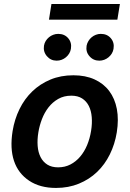

<svg xmlns="http://www.w3.org/2000/svg" viewBox="-20 -929 648 960"><path d="M43 -273.8Q52.6 -332.7 77.6 -383.7Q102.6 -434.7 141.5 -472.1Q180.4 -509.6 232.1 -531.1Q283.7 -552.6 346.9 -552.6Q407.3 -552.6 452.6 -532Q497.9 -511.4 526.1 -473.9Q554.3 -436.4 564.3 -383.9Q574.2 -331.3 563.9 -267Q554.3 -208.1 529.3 -157.3Q504.3 -106.5 465.4 -69.2Q426.5 -32 374.6 -10.7Q322.8 10.7 259.9 10.7Q180 10.7 126.1 -25.2Q71 -61.8 50.1 -124.3Q29.1 -186.8 43 -273.8ZM270.6 -92.3Q304.3 -92.3 331.9 -106.5Q359.4 -120.7 380.5 -145.4Q401.6 -170.1 415.5 -203.3Q429.3 -236.5 435.4 -274.5Q441.4 -311.1 438.7 -343.2Q436.1 -375.4 424.2 -399.1Q412.3 -422.9 390.6 -436.8Q369 -450.6 336.6 -450.6Q299.4 -450.6 271 -434.3Q242.5 -418 222.3 -391.9Q202.1 -365.8 189.6 -333.1Q177.2 -300.4 171.9 -267.8Q165.8 -231.2 168.3 -199.2Q170.8 -167.3 182.9 -143.5Q195 -119.7 216.6 -106Q238.3 -92.3 270.6 -92.3ZM237.2 -909.1H579.5L566.8 -830.6H224.8ZM199.9 -700.6Q202.1 -713.4 208.6 -724.1Q215.2 -734.7 224.8 -742.7Q234.4 -750.7 246.3 -755.1Q258.2 -759.6 271 -759.6Q302.6 -759.6 321 -737.9Q339.8 -715.9 334.5 -684.7Q332.4 -671.9 325.8 -661.2Q319.2 -650.6 309.7 -642.6Q300.1 -634.6 288.2 -630.1Q276.3 -625.7 263.5 -625.7Q233.7 -625.7 214.5 -648.1Q195.3 -670.5 199.9 -700.6ZM413 -700.6Q415.5 -713.1 422.1 -723.9Q428.6 -734.7 438.2 -742.7Q447.8 -750.7 459.5 -755.1Q471.2 -759.6 484 -759.6Q515.6 -759.6 534.1 -737.9Q552.9 -715.9 547.6 -684.7Q545.5 -671.9 538.9 -661.2Q532.3 -650.6 522.7 -642.6Q513.1 -634.6 501.2 -630.1Q489.3 -625.7 476.6 -625.7Q446.4 -625.7 427.2 -648.1Q408 -669.7 413 -700.6Z"/></svg>

Font: Inter P Semi Bold
Style: Italic
Weight: 600
Italic angle: 9.39999°
Designer: Rasmus Andersson
Foundry: rsms
Version: Version 3.018;git-588b23468